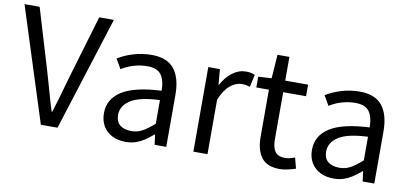

<svg xmlns="http://www.w3.org/2000/svg" viewBox="-66 -865 2327 1086"><g transform="rotate(10 1097.0 -322.0)"><path d="M85 -655.8 191.4 -301.3 216.3 -214.8Q237.3 -138.2 254.4 -84H258.3Q278.3 -145.5 304.7 -241.2L321.8 -301.3L427.2 -655.8H511.2L303.2 0H207.5L-2 -655.8Z M744.6 -430.7Q703.6 -430.7 664.8 -418.9Q626 -407.2 596.2 -387.7L564 -443.4Q600.6 -466.8 651.6 -482.4Q702.6 -498 757.8 -498Q845.2 -498 886.5 -447Q927.7 -396 927.7 -297.9V0H860.8L853.5 -58.1H851.6Q821.3 -33.2 800.8 -19.5Q780.3 -5.9 754.2 3.2Q728 12.2 695.3 12.2Q651.9 12.2 618.4 -4.4Q585 -21 566.2 -52.5Q547.4 -84 547.4 -127Q547.4 -208.5 620.1 -254.6Q692.9 -300.8 846.7 -308.1Q846.7 -367.7 823.7 -399.2Q800.8 -430.7 744.6 -430.7ZM846.7 -118.7V-254.4Q730 -249.5 679 -216.3Q627.9 -183.1 627.9 -131.3Q627.9 -91.8 651.9 -72.8Q675.8 -53.7 717.8 -53.7Q751 -53.7 779.5 -69.1Q808.1 -84.5 846.7 -118.7Z M1150.4 -485.8 1157.7 -397.9H1160.6Q1185.5 -444.3 1221.7 -471.2Q1257.8 -498 1298.3 -498Q1314 -498 1325.9 -495.6Q1337.9 -493.2 1350.1 -487.8L1334.5 -416.5Q1320.3 -420.9 1310.8 -422.6Q1301.3 -424.3 1287.6 -424.3Q1253.4 -424.3 1220.5 -397.2Q1187.5 -370.1 1164.6 -312.5V0H1083.5V-485.8Z M1371.1 -419.4V-481L1447.3 -485.8L1457 -622.1H1525.4V-485.8H1656.7V-419.4H1525.4V-148.4Q1525.4 -101.6 1542.7 -78.1Q1560.1 -54.7 1600.6 -54.7Q1621.1 -54.7 1655.8 -67.4L1671.9 -5.9Q1615.7 12.2 1581.5 12.2Q1507.8 12.2 1475.6 -30.3Q1443.4 -72.8 1443.4 -149.4V-419.4Z M1939.5 -430.7Q1898.4 -430.7 1859.6 -418.9Q1820.8 -407.2 1791 -387.7L1758.8 -443.4Q1795.4 -466.8 1846.4 -482.4Q1897.5 -498 1952.6 -498Q2040 -498 2081.3 -447Q2122.6 -396 2122.6 -297.9V0H2055.7L2048.3 -58.1H2046.4Q2016.1 -33.2 1995.6 -19.5Q1975.1 -5.9 1949 3.2Q1922.9 12.2 1890.1 12.2Q1846.7 12.2 1813.2 -4.4Q1779.8 -21 1761 -52.5Q1742.2 -84 1742.2 -127Q1742.2 -208.5 1814.9 -254.6Q1887.7 -300.8 2041.5 -308.1Q2041.5 -367.7 2018.6 -399.2Q1995.6 -430.7 1939.5 -430.7ZM2041.5 -118.7V-254.4Q1924.8 -249.5 1873.8 -216.3Q1822.8 -183.1 1822.8 -131.3Q1822.8 -91.8 1846.7 -72.8Q1870.6 -53.7 1912.6 -53.7Q1945.8 -53.7 1974.4 -69.1Q2002.9 -84.5 2041.5 -118.7Z"/></g></svg>

Font: Varta
Style: Regular
Weight: 400
Designer: Joana Correia, Viktoriya Grabowska, Eben Sorkin
Foundry: Sorkin Type
Version: Version 1.003; ttfautohint (v1.3) -l 8 -r 24 -G 200 -x 12 -H